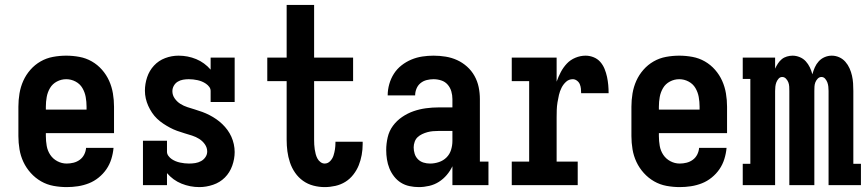

<svg xmlns="http://www.w3.org/2000/svg" viewBox="-20 -755 3540 783"><path d="M252 8Q225 8 198 3Q171 -2 147.5 -15.5Q124 -29 105.5 -49.5Q87 -70 75.5 -94.5Q64 -119 59.5 -146Q55 -173 55 -200V-320Q55 -347 59.5 -374Q64 -401 75 -425.5Q86 -450 104 -470.5Q122 -491 145.5 -504.5Q169 -518 196 -523Q223 -528 250 -528Q277 -528 304 -523Q331 -518 354.5 -504.5Q378 -491 396 -470.5Q414 -450 425 -425.5Q436 -401 440.5 -374Q445 -347 445 -320V-212H167V-200Q167 -180 170.5 -160Q174 -140 185 -123.5Q196 -107 214 -97.5Q232 -88 252 -88Q266 -88 280 -91.5Q294 -95 305.5 -103.5Q317 -112 323.5 -125Q330 -138 331 -152H443Q441 -129 434 -106.5Q427 -84 414 -65Q401 -46 382.5 -31Q364 -16 342.5 -7.5Q321 1 298 4.5Q275 8 252 8ZM167 -308H333V-320Q333 -340 329.5 -359.5Q326 -379 316 -396Q306 -413 288 -422.5Q270 -432 250 -432Q230 -432 212 -422.5Q194 -413 184 -396Q174 -379 170.5 -359.5Q167 -340 167 -320Z M793 8Q774 8 756 4.5Q738 1 720.5 -6Q703 -13 688 -24Q673 -35 661 -49V0H563V-181H661V-136Q661 -127 667 -119Q673 -111 680.5 -106Q688 -101 696.5 -97.5Q705 -94 714.5 -92Q724 -90 733 -89Q742 -88 751 -88Q764 -88 776.5 -90Q789 -92 800 -98Q811 -104 818 -114.5Q825 -125 825 -137Q825 -153 815.5 -166.5Q806 -180 792.5 -188.5Q779 -197 763.5 -202Q748 -207 732.5 -211.5Q717 -216 702 -221.5Q687 -227 673 -234.5Q659 -242 645.5 -251Q632 -260 620.5 -271Q609 -282 600 -295.5Q591 -309 584.5 -323.5Q578 -338 574.5 -353.5Q571 -369 571 -385Q571 -413 580 -440Q589 -467 608 -487.5Q627 -508 653.5 -518Q680 -528 708 -528Q727 -528 745 -524.5Q763 -521 780 -514Q797 -507 812 -496Q827 -485 839 -471V-520H937V-339H839V-384Q839 -393 833.5 -400.5Q828 -408 820 -413.5Q812 -419 803.5 -422.5Q795 -426 786 -428Q777 -430 768 -431Q759 -432 750 -432Q738 -432 726.5 -430Q715 -428 705 -422Q695 -416 689 -405.5Q683 -395 683 -383Q683 -367 692.5 -353.5Q702 -340 715.5 -331.5Q729 -323 744.5 -318Q760 -313 775 -308.5Q790 -304 805 -298.5Q820 -293 834.5 -285.5Q849 -278 862 -269Q875 -260 886.5 -249Q898 -238 907.5 -225Q917 -212 923.5 -197.5Q930 -183 933.5 -167Q937 -151 937 -135Q937 -107 927 -79Q917 -51 897 -31Q877 -11 849 -1.5Q821 8 793 8Z M1304 8Q1281 8 1258 2Q1235 -4 1216 -17.5Q1197 -31 1183.5 -50.5Q1170 -70 1162.5 -92.5Q1155 -115 1152 -138Q1149 -161 1149 -185V-424H1070V-520H1149V-735H1261V-520H1420V-424H1261V-185Q1261 -175 1261.5 -165.5Q1262 -156 1263.5 -146Q1265 -136 1267.5 -126.5Q1270 -117 1274.5 -108.5Q1279 -100 1287 -94Q1295 -88 1304 -88Q1317 -88 1326.5 -98Q1336 -108 1340 -120.5Q1344 -133 1346 -146Q1348 -159 1348 -173V-177H1459V-167Q1459 -145 1455 -123Q1451 -101 1443 -81Q1435 -61 1421 -43Q1407 -25 1388.5 -13.5Q1370 -2 1348 3Q1326 8 1304 8Z M1688 8Q1669 8 1650 4Q1631 0 1615 -10Q1599 -20 1587 -35.5Q1575 -51 1568 -68.5Q1561 -86 1558 -105Q1555 -124 1555 -143Q1555 -169 1561 -195Q1567 -221 1582.5 -242Q1598 -263 1620 -278Q1642 -293 1666.5 -301.5Q1691 -310 1717 -313.5Q1743 -317 1769 -317H1825V-351Q1825 -367 1820.5 -382.5Q1816 -398 1805.5 -410Q1795 -422 1779.5 -427Q1764 -432 1748 -432Q1734 -432 1720 -428.5Q1706 -425 1695 -416Q1684 -407 1678.5 -393.5Q1673 -380 1673 -366H1561Q1561 -389 1567.5 -412Q1574 -435 1586.5 -454.5Q1599 -474 1617.5 -488.5Q1636 -503 1657.5 -512Q1679 -521 1702 -524.5Q1725 -528 1748 -528Q1773 -528 1797.5 -524Q1822 -520 1844 -510Q1866 -500 1884.5 -483.5Q1903 -467 1915 -445.5Q1927 -424 1932 -400Q1937 -376 1937 -351V-96H1972V0H1825V-77Q1816 -58 1802 -41.5Q1788 -25 1770 -13.5Q1752 -2 1730.5 3Q1709 8 1688 8ZM1734 -88Q1752 -88 1770 -94Q1788 -100 1801 -113Q1814 -126 1819.5 -144Q1825 -162 1825 -180V-221H1769Q1757 -221 1745.5 -220Q1734 -219 1723 -216Q1712 -213 1701.5 -208Q1691 -203 1683 -195.5Q1675 -188 1671 -176.5Q1667 -165 1667 -154Q1667 -141 1671 -128Q1675 -115 1684.5 -105.5Q1694 -96 1707 -92Q1720 -88 1734 -88Z M2067 0V-96H2138V-424H2067V-520H2250V-422Q2257 -442 2267 -461Q2277 -480 2291.5 -495.5Q2306 -511 2326.5 -519.5Q2347 -528 2368 -528Q2385 -528 2401 -521.5Q2417 -515 2428 -502.5Q2439 -490 2445.5 -474Q2452 -458 2455.5 -441.5Q2459 -425 2460.5 -408.5Q2462 -392 2462 -375H2350Q2350 -384 2349 -393.5Q2348 -403 2344.5 -411.5Q2341 -420 2333 -426Q2325 -432 2316 -432Q2300 -432 2288.5 -421.5Q2277 -411 2270 -397Q2263 -383 2259.5 -368Q2256 -353 2253.5 -337.5Q2251 -322 2250.5 -306.5Q2250 -291 2250 -276V-96H2336V0Z M2752 8Q2725 8 2698 3Q2671 -2 2647.5 -15.5Q2624 -29 2605.5 -49.5Q2587 -70 2575.5 -94.5Q2564 -119 2559.5 -146Q2555 -173 2555 -200V-320Q2555 -347 2559.5 -374Q2564 -401 2575 -425.5Q2586 -450 2604 -470.5Q2622 -491 2645.5 -504.5Q2669 -518 2696 -523Q2723 -528 2750 -528Q2777 -528 2804 -523Q2831 -518 2854.5 -504.5Q2878 -491 2896 -470.5Q2914 -450 2925 -425.5Q2936 -401 2940.5 -374Q2945 -347 2945 -320V-212H2667V-200Q2667 -180 2670.5 -160Q2674 -140 2685 -123.5Q2696 -107 2714 -97.5Q2732 -88 2752 -88Q2766 -88 2780 -91.5Q2794 -95 2805.5 -103.5Q2817 -112 2823.5 -125Q2830 -138 2831 -152H2943Q2941 -129 2934 -106.5Q2927 -84 2914 -65Q2901 -46 2882.5 -31Q2864 -16 2842.5 -7.5Q2821 1 2798 4.5Q2775 8 2752 8ZM2667 -308H2833V-320Q2833 -340 2829.5 -359.5Q2826 -379 2816 -396Q2806 -413 2788 -422.5Q2770 -432 2750 -432Q2730 -432 2712 -422.5Q2694 -413 2684 -396Q2674 -379 2670.5 -359.5Q2667 -340 2667 -320Z M3009 0V-87H3040V-433H3009V-520H3141V-475Q3146 -486 3152.5 -496Q3159 -506 3168 -513.5Q3177 -521 3189 -524.5Q3201 -528 3212 -528Q3227 -528 3241.5 -522Q3256 -516 3266 -505Q3276 -494 3282.5 -480.5Q3289 -467 3293 -452Q3297 -467 3303 -480.5Q3309 -494 3319 -505Q3329 -516 3343 -522Q3357 -528 3372 -528Q3388 -528 3402.5 -521.5Q3417 -515 3427.5 -503Q3438 -491 3444.5 -476.5Q3451 -462 3454.5 -446.5Q3458 -431 3459 -415.5Q3460 -400 3460 -384V-87H3491V0H3359V-384Q3359 -393 3358 -402Q3357 -411 3354 -419Q3351 -427 3345 -434Q3339 -441 3330 -441Q3321 -441 3314.5 -434Q3308 -427 3305 -419Q3302 -411 3301.5 -402Q3301 -393 3301 -384V0H3199V-384Q3199 -393 3198.5 -402Q3198 -411 3195 -419Q3192 -427 3185.5 -434Q3179 -441 3170 -441Q3161 -441 3155 -434Q3149 -427 3146 -419Q3143 -411 3142 -402Q3141 -393 3141 -384V0Z"/></svg>

Font: Iosevka Curly Slab
Style: Bold
Weight: 700
Monospace: yes
Designer: Belleve Invis
Foundry: Belleve Invis
Version: Version 22.1.2; ttfautohint (v1.8.4)